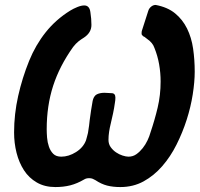

<svg xmlns="http://www.w3.org/2000/svg" viewBox="-20 -749 810 777"><path d="M204 8Q161 8 129 -10.5Q97 -29 77 -60Q57 -91 47 -130.5Q37 -170 37 -213Q37 -287 53.5 -360.5Q70 -434 98 -503Q124 -567 165 -618.5Q206 -670 264 -706Q277 -714 293 -720.5Q309 -727 321 -727Q343 -727 346 -698Q348 -686 349 -673Q350 -660 350 -648Q350 -617 320 -597Q307 -589 297 -581Q287 -573 276 -559Q221 -482 195 -401.5Q169 -321 169 -226Q169 -211 170.5 -192Q172 -173 178 -155.5Q184 -138 195.5 -126.5Q207 -115 228 -115Q258 -115 287.5 -133.5Q317 -152 328 -181Q330 -188 332 -195.5Q334 -203 336 -211Q339 -227 340.5 -241Q342 -255 343 -263Q348 -302 355 -341Q357 -349 359.5 -354Q362 -359 367 -364Q376 -371 393 -373Q402 -374 412 -373Q422 -372 431 -372Q447 -372 447 -354Q447 -349 446.5 -343.5Q446 -338 445 -333Q442 -311 437.5 -290Q433 -269 428 -248Q424 -232 421.5 -215.5Q419 -199 419 -183Q419 -166 428 -153.5Q437 -141 449.5 -132.5Q462 -124 476 -119.5Q490 -115 500 -115Q518 -115 532 -125Q546 -135 557.5 -149.5Q569 -164 577 -181Q585 -198 589 -213Q606 -263 618 -313.5Q630 -364 630 -419Q630 -454 624 -488.5Q618 -523 605 -555Q598 -576 576 -591Q573 -594 567 -598Q565 -600 563 -600.5Q561 -601 559 -603L555 -607Q553 -609 553 -613Q553 -621 554 -624L580 -705Q583 -715 591.5 -722Q600 -729 610 -729Q658 -720 688.5 -695Q719 -670 737 -633.5Q755 -597 761.5 -552Q768 -507 768 -459Q768 -418 760 -367Q752 -316 735.5 -264.5Q719 -213 694.5 -164Q670 -115 636.5 -76.5Q603 -38 561 -15Q519 8 467 8Q437 8 413.5 2Q390 -4 366 -20Q361 -23 355 -25.5Q349 -28 341 -28Q329 -28 321 -23Q292 -6 264.5 1Q237 8 204 8Z"/></svg>

Font: Bangerz
Style: Regular
Weight: 400
Designer: vernon adams
Foundry: Vernon Adams
Version: Version 2.10;February 7, 2025;FontCreator 13.0.0.2683 64-bit